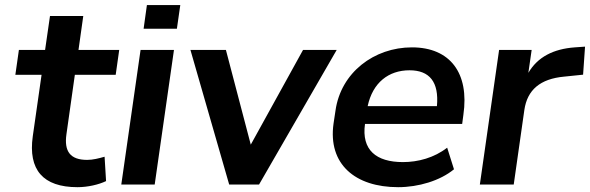

<svg xmlns="http://www.w3.org/2000/svg" viewBox="-20 -739 2363 769"><path d="M290.5 10.7C331.1 10.7 375.5 0.5 404.8 -13.7L398.9 -111.3C375 -104.5 352.1 -98.6 329.1 -98.6C261.2 -98.6 236.3 -132.8 246.1 -201.2L279.8 -439.5H443.4L457.5 -539.1H294.4L313.5 -674.8H180.2L160.6 -539.1H55.7L41.5 -439.5H146.5L111.3 -193.4C92.3 -59.1 151.9 10.7 290.5 10.7Z M599.6 0 676.8 -539.1H543L465.8 0ZM688.5 -624 702.1 -718.8H568.4L555.2 -624Z M1017.6 0 1328.6 -539.1H1193.8L984.4 -159.7L884.8 -539.1H742.7L897.9 0Z M1574.7 10.7C1655.8 10.7 1742.7 -15.1 1798.3 -61L1771 -147.5C1718.8 -106.9 1654.3 -89.8 1593.8 -89.8C1486.8 -89.8 1427.2 -138.2 1441.9 -242.7H1831.1L1835.9 -278.8C1860.4 -446.3 1782.7 -549.3 1629.9 -549.3C1478.5 -549.3 1345.2 -448.7 1323.7 -295.9L1315.9 -244.1C1293 -81.5 1402.3 10.7 1574.7 10.7ZM1620.1 -457.5C1700.2 -457.5 1738.8 -411.1 1730 -314H1452.6C1472.7 -408.2 1536.6 -457.5 1620.1 -457.5Z M2037.6 0 2080.1 -298.3C2091.8 -379.4 2144 -423.3 2239.7 -432.1L2315.4 -439.9L2323.2 -552.2L2282.2 -549.3C2196.3 -543 2133.3 -510.7 2096.2 -447.3L2109.4 -539.1H1979L1901.9 0Z"/></svg>

Font: Winston SemiBold
Style: Italic
Weight: 600
Italic angle: -8.13011°
Designer: Vernon Adams, Kim Jin-seong, David Berlow, Cristiano Sobral
Foundry: The Winston Project Authors
Version: Version 3.004